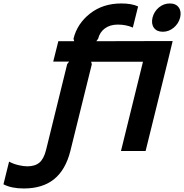

<svg xmlns="http://www.w3.org/2000/svg" viewBox="-218 -865 1055 1100"><path d="M304.2 -511.2 308.1 -497.1 185.1 0Q157.7 108.4 91.8 161.6Q25.9 214.8 -82 214.8Q-151.9 214.8 -198.2 190.9L-166 61Q-141.6 74.2 -112.5 81.1Q-83.5 87.9 -62 87.9Q-17.1 87.9 8.1 66.4Q33.2 44.9 45.9 -5.9L167 -498L178.2 -512.2H86.9L116.2 -628.9H207L203.1 -643.1Q224.1 -729.5 297.9 -787.4Q371.6 -845.2 477.1 -845.2Q536.6 -845.2 573.2 -828.1L543 -707Q504.9 -724.1 457 -724.1Q412.6 -724.1 383.1 -702.4Q353.5 -680.7 344.2 -643.1L334 -628.9L771 -629.9V-628.9L741.2 -505.9L616.2 0H475.1L601.1 -511.2ZM814 -764.2Q804.7 -729 776.9 -706.1Q749 -683.1 714.8 -683.1Q680.2 -683.1 663.8 -705.8Q647.5 -728.5 655.8 -764.2Q665 -799.8 692.6 -822.5Q720.2 -845.2 754.9 -845.2Q789.6 -845.2 805.9 -822.5Q822.3 -799.8 814 -764.2Z"/></svg>

Font: Sinkin Sans 600 SemiBold Italic
Style: Regular
Weight: 600
Italic angle: -112°
Designer: Keith Bates
Foundry: K-Type
Version: Sinkin Sans (version 1.0)  by Keith Bates   •   © 2014   www